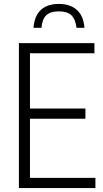

<svg xmlns="http://www.w3.org/2000/svg" viewBox="-20 -960 526 980"><path d="M76.5 0V-740H462V-688H133V-406H416V-354H133V-52H467V0ZM151 -818Q155.5 -879 188.8 -909.5Q222 -940 280 -940Q338.5 -940 372.5 -909.2Q406.5 -878.5 411 -818H370.5Q365 -863 344 -882.5Q323 -902 280 -902Q237.5 -902 216.5 -882.5Q195.5 -863 191.5 -818Z"/></svg>

Font: Encode Sans Cnd Lt
Style: Regular
Weight: 300
Width: 3
Designer: Multiple Designers
Foundry: Impallari Type
Version: Version 3.002; ttfautohint (v1.8.3) -l 8 -r 50 -G 200 -x 14 